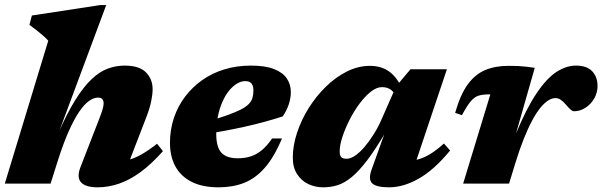

<svg xmlns="http://www.w3.org/2000/svg" viewBox="-22 -746 2448 780"><path d="M212 -90.5 183.5 0H-2.5L174 -580.5Q165.5 -590.5 152.8 -601.5Q140 -612.5 125.8 -623.8Q111.5 -635 97.5 -645L107.5 -683L385.5 -725.5H409.5L211 -192.5L213.5 -202Q250 -285.5 283.8 -339.5Q317.5 -393.5 350 -424.2Q382.5 -455 415.8 -467.2Q449 -479.5 484 -479.5Q543.5 -479.5 570.8 -452.2Q598 -425 598 -383.5Q598 -363 592.2 -334.5Q586.5 -306 571.5 -267.5L483.5 -39.5L444.5 -91Q473.5 -90 498.8 -96.2Q524 -102.5 552 -118.2Q580 -134 616 -162L640 -132Q592.5 -78.5 548 -46.2Q503.5 -14 460.5 0.5Q417.5 15 374.5 15Q325.5 15 307.2 -5.2Q289 -25.5 304.5 -66L379.5 -259Q391 -288.5 395 -302.8Q399 -317 399 -326.5Q399 -337 393.5 -343.2Q388 -349.5 375.5 -349.5Q359 -349.5 339.8 -336Q320.5 -322.5 300 -292.5Q279.5 -262.5 257.2 -212.8Q235 -163 212 -90.5Z M974.5 -416.5Q958 -416.5 941 -406.5Q924 -396.5 908.8 -377.8Q893.5 -359 881.8 -332.8Q870 -306.5 863.2 -273.5Q856.5 -240.5 856.5 -202Q856.5 -147.5 877.8 -125.2Q899 -103 943.5 -103Q972.5 -103 996.2 -110.5Q1020 -118 1041.2 -135.5Q1062.5 -153 1083.5 -183.5H1123.5Q1091.5 -107 1053.2 -63.8Q1015 -20.5 969 -2.8Q923 15 866 15Q801 15 757 -7Q713 -29 690.8 -69.5Q668.5 -110 668.5 -165.5Q668.5 -218.5 684.2 -266Q700 -313.5 729.2 -352.5Q758.5 -391.5 799 -420.2Q839.5 -449 889.5 -464.2Q939.5 -479.5 997 -479.5Q1055.5 -479.5 1091.2 -465.5Q1127 -451.5 1143.2 -427.2Q1159.5 -403 1159.5 -372Q1159.5 -347 1151 -321.8Q1142.5 -296.5 1126.5 -273Q1091 -261.5 1051.5 -250.8Q1012 -240 970.2 -230.8Q928.5 -221.5 886.5 -213.8Q844.5 -206 804 -199.5L806 -248Q860 -263.5 896.2 -276.2Q932.5 -289 954.8 -300.2Q977 -311.5 988.2 -323Q999.5 -334.5 1003.5 -348Q1007.5 -361.5 1007.5 -378.5Q1007.5 -391 1004 -399.5Q1000.5 -408 993.2 -412.2Q986 -416.5 974.5 -416.5Z M1488 -58 1543 -211.5H1546Q1503.5 -139 1469.2 -94.2Q1435 -49.5 1405.8 -25.8Q1376.5 -2 1348.8 6.5Q1321 15 1291.5 15Q1258 15 1230 1.5Q1202 -12 1184.8 -38.8Q1167.5 -65.5 1167.5 -106Q1167.5 -154.5 1184.8 -206.8Q1202 -259 1232.2 -307.2Q1262.5 -355.5 1302.2 -394.2Q1342 -433 1387.8 -455.8Q1433.5 -478.5 1481 -478.5Q1526 -478.5 1558.5 -455.8Q1591 -433 1614.5 -380.5L1590 -345.5Q1582 -368.5 1567.5 -380.2Q1553 -392 1529.5 -392Q1508 -392 1484.5 -373.5Q1461 -355 1438.5 -324.8Q1416 -294.5 1398 -259Q1380 -223.5 1369 -189.8Q1358 -156 1358 -131Q1358 -114 1364.2 -107.5Q1370.5 -101 1386.5 -101Q1402 -101 1420.8 -113.8Q1439.5 -126.5 1458.8 -149Q1478 -171.5 1496.2 -200.5Q1514.5 -229.5 1528.5 -262L1587 -395L1645.5 -464.5H1793.5L1650 -36.5L1618 -90Q1648 -91 1674 -97.8Q1700 -104.5 1725.8 -120.2Q1751.5 -136 1781.5 -163L1806.5 -134.5Q1742 -56 1679.5 -20.5Q1617 15 1558.5 15Q1507 15 1490 -1.2Q1473 -17.5 1488 -58Z M1970 -362.5Q1968 -362.5 1966.2 -362.5Q1964.5 -362.5 1962.5 -362.5Q1938.5 -362.5 1921.8 -357.2Q1905 -352 1890 -334Q1875 -316 1854.5 -278L1827 -287.5Q1848 -361.5 1878.2 -403Q1908.5 -444.5 1949.2 -461.5Q1990 -478.5 2043 -478.5Q2066 -478.5 2082.5 -477.8Q2099 -477 2114.8 -475.2Q2130.5 -473.5 2150.5 -470.5L2071.5 -194L2074 -203Q2117 -306.5 2157.8 -367Q2198.5 -427.5 2238.2 -453.5Q2278 -479.5 2318 -479.5Q2361.5 -479.5 2383.5 -456.8Q2405.5 -434 2405.5 -396.5Q2405.5 -369 2391.8 -345.5Q2378 -322 2356.2 -308Q2334.5 -294 2309.5 -294Q2303.5 -294 2295.2 -301.5Q2287 -309 2276.5 -321.5Q2266 -334 2255.8 -340.8Q2245.5 -347.5 2234.5 -347.5Q2220.5 -347.5 2205 -337.8Q2189.5 -328 2173 -307.8Q2156.5 -287.5 2139.8 -256.2Q2123 -225 2105.8 -181.8Q2088.5 -138.5 2071.5 -83L2046 0H1859.5Z"/></svg>

Font: Newsreader ExtraBold
Style: Italic
Weight: 800
Italic angle: -17°
Designer: Hugues Gentile
Foundry: Production Type
Version: Version 1.003